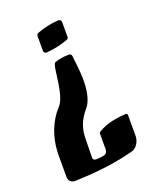

<svg xmlns="http://www.w3.org/2000/svg" viewBox="-136 -616 735 894"><g transform="rotate(-20 231.0 -168.5)"><path d="M192.4 35.6C192.4 -17.6 203.6 -56.2 246.6 -106.9C260.7 -124.5 269 -149.9 273.4 -179.2C277.3 -208.5 276.9 -227.1 276.9 -231.4C276.9 -271 271 -318.8 267.1 -352.1C266.6 -361.3 261.7 -365.7 252.4 -365.7C229.5 -365.7 203.1 -362.3 184.1 -355C178.2 -352.5 177.7 -348.1 175.3 -342.3C166 -316.4 164.1 -192.9 126.5 -153.3C83.5 -107.9 48.3 -34.7 48.3 61.5V167.5C48.3 184.6 62.5 196.8 78.1 196.8H81.1C199.7 192.9 289.6 180.7 374.5 158.2C399.9 151.9 416 121.1 416 96.7V-6.8C416 -12.2 412.6 -15.6 407.2 -15.6C367.2 -13.2 310.1 -5.9 268.1 21.5C265.1 23.9 263.7 26.4 263.7 29.8V109.4C261.2 133.3 244.1 132.3 224.1 134.8C218.3 135.3 213.4 135.7 209 135.7C197.3 135.7 190.9 132.8 190.9 122.6ZM275.9 -518.6V-519.5C275.9 -527.3 269.5 -532.7 262.2 -532.7H260.7C222.2 -530.3 188 -522 154.8 -509.8C149.4 -508.3 146 -502.4 146 -496.6V-424.3C146 -416.5 151.4 -410.6 158.7 -410.6H161.1C198.7 -413.6 233.9 -421.4 266.6 -433.6C272.9 -435.5 275.9 -439.9 275.9 -446.3Z"/></g></svg>

Font: QTS-Omar 
Style: Regular
Weight: 400
Designer: Mohammed Abd El khaliq
Foundry: QafType Studio
Version: Version 1.001